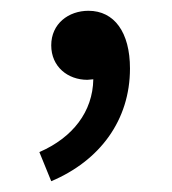

<svg xmlns="http://www.w3.org/2000/svg" viewBox="-20 -146 318 356"><path d="M75 190C165 152 221 77 221 -19C221 -86 192 -126 144 -126C107 -126 75 -102 75 -62C75 -22 106 2 142 2L153 1C152 61 115 109 53 136Z"/></svg>

Font: Source Han Sans KR
Style: Regular
Weight: 400
Designer: Ryoko NISHIZUKA 西塚涼子 (kana, bopomofo & ideographs); Paul D. Hunt (Latin, Greek & Cyrillic); Sandoll Communications 산돌커뮤니
Foundry: Adobe
Version: Version 2.004;hotconv 1.0.118;makeotfexe 2.5.65603